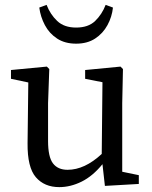

<svg xmlns="http://www.w3.org/2000/svg" viewBox="-20 -754 623 787"><path d="M223 13Q162 13 127 -27.5Q92 -68 93 -167L96 -416L25 -431V-467L172 -481L182 -471L177 -331V-176Q177 -111 197 -84.5Q217 -58 257 -58Q327 -58 397 -123L400 -417L329 -431V-467L474 -481L484 -471L481 -331V-50L549 -36V0L410 8L400 -81Q360 -32 314.5 -9.5Q269 13 223 13ZM141 -723 171 -734Q186 -695 214.5 -668Q243 -641 292 -641Q342 -641 370 -668Q398 -695 413 -734L443 -723Q439 -685 420.5 -651Q402 -617 370 -596Q338 -575 292 -575Q246 -575 214 -596Q182 -617 164 -651Q146 -685 141 -723Z"/></svg>

Font: Source Serif Pro
Style: Regular
Weight: 400
Designer: Frank Grießhammer
Foundry: Adobe Systems Incorporated
Version: Version 3.001;hotconv 1.0.111;makeotfexe 2.5.65597